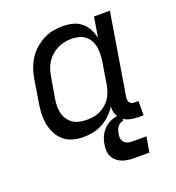

<svg xmlns="http://www.w3.org/2000/svg" viewBox="-132 -644 864 941"><g transform="rotate(-20 300.0 -174.0)"><path d="M210 8Q210 8 210 8Q210 8 210 8Q182 8 155 0.5Q128 -7 108 -24.5Q88 -42 76 -66Q64 -90 59 -117Q54 -144 55.5 -172.5Q57 -201 62 -230L80 -340Q84 -366 92.5 -391.5Q101 -417 115.5 -440.5Q130 -464 151 -483Q172 -502 196.5 -515Q221 -528 247 -533Q273 -538 299 -538Q326 -538 351 -531.5Q376 -525 395 -509.5Q414 -494 425.5 -472Q437 -450 443 -425L460 -530H543L473 -104Q472 -96 473 -88.5Q474 -81 478.5 -75.5Q483 -70 490 -68Q497 -66 505 -66H523V8H493Q472 8 451.5 3Q431 -2 415.5 -14.5Q400 -27 392.5 -46.5Q385 -66 387 -87Q373 -65 353 -46Q333 -27 309.5 -14.5Q286 -2 260.5 3Q235 8 210 8ZM254 -66Q272 -66 289 -68.5Q306 -71 323 -79Q340 -87 354.5 -99Q369 -111 379 -126.5Q389 -142 395 -159Q401 -176 404 -193L422 -303Q425 -323 426 -342.5Q427 -362 424 -380.5Q421 -399 412.5 -415.5Q404 -432 390 -443.5Q376 -455 357.5 -460Q339 -465 320 -465Q301 -465 282.5 -461.5Q264 -458 246.5 -449.5Q229 -441 214 -428Q199 -415 188 -398.5Q177 -382 171 -364Q165 -346 162 -328L143 -218Q140 -199 139.5 -179.5Q139 -160 143.5 -142Q148 -124 158 -109Q168 -94 183 -84Q198 -74 216.5 -70Q235 -66 254 -66ZM412 190Q395 190 378.5 188Q362 186 347 180.5Q332 175 320 165Q308 155 300.5 141Q293 127 292 110Q291 93 294 76Q297 54 308 32Q319 10 337.5 -5.5Q356 -21 379 -28Q402 -35 425 -35L419 0Q410 0 402 5.5Q394 11 388.5 19Q383 27 380.5 35.5Q378 44 376 53Q374 65 376 76Q378 87 385 95Q392 103 403 106.5Q414 110 426 110H501L487 190Z"/></g></svg>

Font: Iosevka Curly Extended
Style: Italic
Weight: 400
Width: 7
Italic angle: -9°
Monospace: yes
Designer: Belleve Invis
Foundry: Belleve Invis
Version: Version 11.1.0; ttfautohint (v1.8.3)